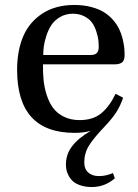

<svg xmlns="http://www.w3.org/2000/svg" viewBox="-20 -522 554 772"><path d="M48.8 -241.2Q48.8 -317.9 73.2 -375.5Q97.7 -433.1 150.4 -467.5Q203.1 -502 278.8 -502Q316.4 -502 347.4 -493.7Q378.4 -485.4 398.9 -472.4Q419.4 -459.5 435.1 -441.2Q450.7 -422.9 459.2 -405Q467.8 -387.2 472.9 -366.5Q478 -345.7 479.5 -330.8Q481 -315.9 481 -300.8Q481 -278.3 470.5 -270.8Q460 -263.2 440.9 -263.2H152.8Q152.3 -229.5 155.3 -199.7Q158.2 -169.9 168 -139.6Q177.7 -109.4 193.6 -87.9Q209.5 -66.4 236.8 -52.7Q264.2 -39.1 299.8 -39.1Q354.5 -39.1 387.7 -66.9Q420.9 -94.7 444.8 -145L475.1 -128.9Q462.9 -93.8 446 -68.4Q429.2 -43 398.9 -11.2Q356.4 33.2 337.6 63.7Q318.8 94.2 318.8 131.8Q318.8 157.7 335.2 171.9Q351.6 186 377 186Q407.2 186 434.1 173.8L441.9 194.8Q401.9 230 349.1 230Q323.7 230 304 223.4Q284.2 216.8 273.4 207Q262.7 197.3 255.9 184.3Q249 171.4 247.1 160.6Q245.1 149.9 245.1 139.2Q245.1 98.1 270.3 65.4Q295.4 32.7 345.2 3.9Q316.9 12.2 279.8 12.2Q48.8 12.2 48.8 -241.2ZM153.8 -300.8H342.8Q362.3 -300.8 369.6 -309.1Q377 -317.4 377 -333Q377 -347.7 375.2 -362.3Q373.5 -377 366.9 -396.7Q360.4 -416.5 349.9 -431.2Q339.4 -445.8 319.3 -456.3Q299.3 -466.8 272.9 -466.8Q243.7 -466.8 220.9 -453.1Q198.2 -439.5 186 -420.4Q173.8 -401.4 166 -376.7Q158.2 -352.1 156 -334Q153.8 -315.9 153.8 -300.8Z"/></svg>

Font: Heuristica
Style: Regular
Weight: 400
Version: Version 1.0.2